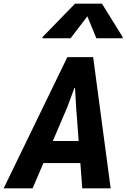

<svg xmlns="http://www.w3.org/2000/svg" viewBox="-58 -1028 690 1048"><path d="M-38 0 309.5 -716H450.5L546 0H391L357.5 -442.5L351.5 -547.5H348L309 -442.5L120 0ZM88.5 -138 147.5 -258.5H443.5L463 -138ZM173.5 -819 174.5 -826 351.5 -1008H498.5L611.5 -826L610.5 -819H468L407.5 -966.5H440L327 -819Z"/></svg>

Font: Google Sans Code
Style: Italic
Weight: 400
Italic angle: -10°
Monospace: yes
Designer: Google Sans Code Authors
Foundry: Google LLC
Version: Version 6.000